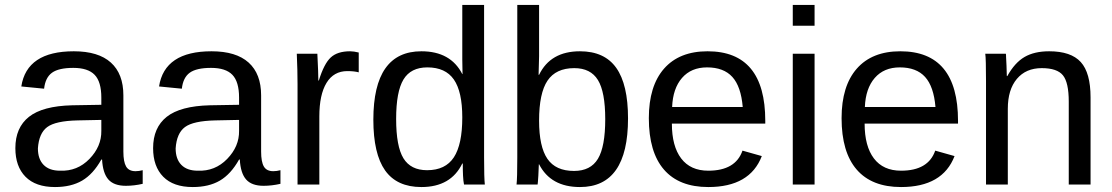

<svg xmlns="http://www.w3.org/2000/svg" viewBox="-20 -745 4487 775"><path d="M202 10Q124 10 83 -31.5Q42 -73 42 -147Q42 -230 97 -273.5Q152 -317 271 -320L389 -322V-351Q389 -415 362 -443Q335 -471 276 -471Q217 -471 190 -451.5Q163 -432 158 -387L66 -396Q88 -538 278 -538Q377 -538 427.5 -492.5Q478 -447 478 -360V-133Q478 -92 489 -73Q500 -54 527 -54Q541 -54 556 -58V-3Q521 5 488 5Q440 5 417.5 -20.5Q395 -46 392 -101H389Q356 -42 311.5 -16Q267 10 202 10ZM222 -56Q292 -53 341 -103.5Q390 -154 389 -217V-261L293 -259Q204 -257 170.5 -232Q137 -207 133 -146Q133 -103 156 -79.5Q179 -56 222 -56Z M758 10Q680 10 639 -31.5Q598 -73 598 -147Q598 -230 653 -273.5Q708 -317 827 -320L945 -322V-351Q945 -415 918 -443Q891 -471 832 -471Q773 -471 746 -451.5Q719 -432 714 -387L622 -396Q644 -538 834 -538Q933 -538 983.5 -492.5Q1034 -447 1034 -360V-133Q1034 -92 1045 -73Q1056 -54 1083 -54Q1097 -54 1112 -58V-3Q1077 5 1044 5Q996 5 973.5 -20.5Q951 -46 948 -101H945Q912 -42 867.5 -16Q823 10 758 10ZM778 -56Q848 -53 897 -103.5Q946 -154 945 -217V-261L849 -259Q760 -257 726.5 -232Q693 -207 689 -146Q689 -103 712 -79.5Q735 -56 778 -56Z M1269 0H1181V-405Q1181 -460 1178 -528H1261Q1265 -448 1265 -420H1267Q1288 -488 1315 -513Q1342 -538 1393 -538Q1408 -538 1428 -533V-453Q1410 -458 1382 -458Q1327 -458 1298 -410.5Q1269 -363 1269 -275Z M1848 -85H1846Q1800 10 1681 10Q1582 10 1534.5 -57Q1487 -124 1487 -262Q1487 -538 1681 -538Q1799 -538 1846 -446H1847L1846 -505V-725H1934V-109Q1934 -26 1937 0H1853Q1850 -14 1849 -36Q1848 -55 1848 -85ZM1579 -265Q1579 -154 1608.5 -106Q1638 -58 1704 -58Q1778 -58 1812 -110Q1846 -162 1846 -271Q1846 -375 1812 -424Q1778 -473 1705 -473Q1638 -473 1608.5 -424Q1579 -375 1579 -265Z M2515 -267Q2515 10 2321 10Q2203 10 2156 -82H2155Q2155 -78 2153 -36Q2151 -4 2150 0H2065Q2068 -26 2068 -109V-725H2156V-518Q2156 -501 2154 -443H2156Q2202 -538 2321 -538Q2420 -538 2467.5 -471Q2515 -404 2515 -267ZM2423 -264Q2423 -374 2393.5 -422Q2364 -470 2298 -470Q2224 -470 2190 -419.5Q2156 -369 2156 -258Q2156 -153 2189.5 -104Q2223 -55 2297 -55Q2364 -55 2393.5 -104Q2423 -153 2423 -264Z M3069 -246H2692Q2692 -155 2729.5 -105.5Q2767 -56 2839 -56Q2949 -56 2977 -137L3055 -115Q3007 10 2839 10Q2721 10 2660 -60.5Q2599 -131 2599 -268Q2599 -398 2660.5 -468Q2722 -538 2836 -538Q3069 -538 3069 -257ZM2693 -313H2978Q2971 -396 2936 -434.5Q2901 -473 2834 -473Q2770 -473 2733 -430.5Q2696 -388 2693 -313Z M3268 -641H3180V-725H3268ZM3268 0H3180V-528H3268Z M3847 -246H3470Q3470 -155 3507.5 -105.5Q3545 -56 3617 -56Q3727 -56 3755 -137L3833 -115Q3785 10 3617 10Q3499 10 3438 -60.5Q3377 -131 3377 -268Q3377 -398 3438.5 -468Q3500 -538 3614 -538Q3847 -538 3847 -257ZM3471 -313H3756Q3749 -396 3714 -434.5Q3679 -473 3612 -473Q3548 -473 3511 -430.5Q3474 -388 3471 -313Z M4382 0H4294V-335Q4294 -412 4270.5 -441Q4247 -470 4185 -470Q4121 -470 4084.5 -426.5Q4048 -383 4048 -306V0H3960V-416Q3960 -509 3957 -528H4040Q4041 -527 4041 -515Q4043 -483 4044 -438H4046Q4076 -492 4115.5 -515Q4155 -538 4215 -538Q4303 -538 4342.5 -494.5Q4382 -451 4382 -352Z"/></svg>

Font: Libra Sans
Style: Regular
Weight: 400
Foundry: Context Ltd
Version: Version 1.002